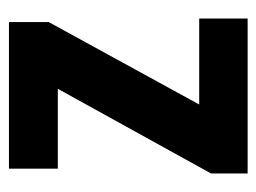

<svg xmlns="http://www.w3.org/2000/svg" viewBox="-94 -494 587 440"><g transform="rotate(-90 200.0 -273.5)"><path d="M378 0V-111H181L370 -456V-547H34V-435H217L23 -84V0Z"/></g></svg>

Font: Noto Sans Lao Looped Condensed
Style: Bold
Weight: 700
Width: 3
Designer: Mark Frömberg, Ben Mitchell
Foundry: The Fontpad Ltd
Version: Version 1.002